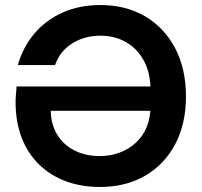

<svg xmlns="http://www.w3.org/2000/svg" viewBox="-20 -732 802 764"><path d="M378 12Q303 12 241.5 -11Q180 -34 135 -78Q90 -122 66 -184.5Q42 -247 42 -327Q42 -341 43.5 -356.5Q45 -372 46 -388H599V-291H182Q183 -237 207.5 -196.5Q232 -156 276 -133.5Q320 -111 377 -111Q419 -111 455.5 -124.5Q492 -138 520 -163.5Q548 -189 563.5 -226Q579 -263 579 -311V-372Q579 -441 553 -489.5Q527 -538 482 -564Q437 -590 380 -590Q316 -590 267 -559Q218 -528 199 -473H51Q71 -544 116.5 -598Q162 -652 229 -682Q296 -712 379 -712Q481 -712 557.5 -667Q634 -622 677 -540Q720 -458 720 -348Q720 -240 677.5 -159Q635 -78 558 -33Q481 12 378 12Z"/></svg>

Font: DM Sans 28pt
Style: Bold
Weight: 700
Version: Version 4.004;gftools[0.9.30]